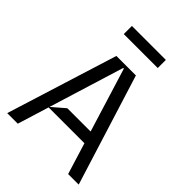

<svg xmlns="http://www.w3.org/2000/svg" viewBox="-257 -1056 1187 1187"><g transform="rotate(45 336.0 -463.0)"><path d="M23.4 0 250.7 -727.3H421.2L648.4 0H556.1L338.8 -704.5H333.1L115.8 0ZM174 -206 264.9 -284.1H522V-206ZM484.4 -926.1V-855.1H187.5V-926.1Z"/></g></svg>

Font: Riot Sans
Style: Regular
Weight: 400
Designer: Rasmus Andersson
Foundry: rsms
Version: Version 3.005